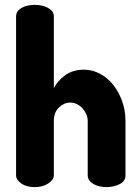

<svg xmlns="http://www.w3.org/2000/svg" viewBox="-20 -768 575 788"><path d="M201 -48Q201 -30 178 -15Q155 0 123 0Q89 0 67.5 -15Q46 -30 46 -48V-701Q46 -722 67.5 -735Q89 -748 123 -748Q155 -748 178 -735Q201 -722 201 -701V-406Q215 -435 246.5 -458.5Q278 -482 325 -482Q359 -482 390 -465.5Q421 -449 444 -420.5Q467 -392 481 -353.5Q495 -315 495 -272V-48Q495 -24 470.5 -12Q446 0 417 0Q403 0 389.5 -3Q376 -6 365 -12Q354 -18 347 -27Q340 -36 340 -48V-272Q340 -286 334 -299.5Q328 -313 318.5 -323.5Q309 -334 296 -340.5Q283 -347 268 -347Q243 -347 222 -327Q201 -307 201 -272Z"/></svg>

Font: AkaAcidDosis
Style: ExtraBold
Weight: 800
Designer: Edgar Tolentino, Pablo Impallari, Igino Marini, Aka-Acid
Foundry: Edgar Tolentino, Pablo Impallari, Igino Marini, Aka-Acid
Version: Version 1.007